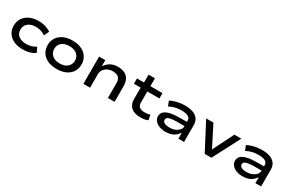

<svg xmlns="http://www.w3.org/2000/svg" viewBox="134 -1836 4573 3039"><g transform="rotate(30 2420.5 -316.5)"><path d="M378 9Q286 9 217 -22.5Q148 -54 109.5 -111.5Q71 -169 71 -246Q71 -325 109.5 -384Q148 -443 217.5 -475.5Q287 -508 379 -508Q451 -508 509 -490Q567 -472 605 -442L563 -352Q526 -377 482.5 -391.5Q439 -406 390 -406Q299 -406 246.5 -363Q194 -320 194 -246Q194 -173 246.5 -133Q299 -93 389 -93Q439 -93 482 -107Q525 -121 560 -144L603 -55Q564 -25 507.5 -8Q451 9 378 9Z M1000 9Q903 9 833 -24Q763 -57 726.5 -115.5Q690 -174 690 -250Q690 -326 727 -384Q764 -442 833.5 -475Q903 -508 1000 -508Q1097 -508 1166 -475Q1235 -442 1272 -384Q1309 -326 1309 -250Q1309 -174 1272.5 -115.5Q1236 -57 1166.5 -24Q1097 9 1000 9ZM999 -91Q1090 -91 1139.5 -136.5Q1189 -182 1189 -250Q1189 -319 1140 -363Q1091 -407 1000 -407Q908 -407 859 -363Q810 -319 810 -250Q810 -182 859 -136.5Q908 -91 999 -91Z M1487 0V-498H1600V-389H1604Q1637 -442 1692.5 -475Q1748 -508 1826 -508Q1897 -508 1948.5 -485Q2000 -462 2028.5 -411Q2057 -360 2057 -274V0H1935V-270Q1935 -317 1919 -347Q1903 -377 1872 -391.5Q1841 -406 1794 -406Q1739 -406 1697.5 -384Q1656 -362 1632.5 -327Q1609 -292 1609 -250V0Z M2527 9Q2421 9 2361.5 -42Q2302 -93 2302 -190V-401H2179V-498H2308V-642H2424V-498H2645V-401H2424V-198Q2424 -142 2457 -117.5Q2490 -93 2550 -93Q2578 -93 2602 -96.5Q2626 -100 2650 -109L2667 -16Q2639 -2 2604.5 3.5Q2570 9 2527 9Z M2991 9Q2925 9 2874 -11Q2823 -31 2794 -67Q2765 -103 2765 -148Q2765 -197 2799 -230.5Q2833 -264 2905 -281Q2977 -298 3092 -298H3228V-221H3098Q3038 -221 2997.5 -217Q2957 -213 2932 -205Q2907 -197 2896 -184Q2885 -171 2885 -152Q2885 -115 2920.5 -98Q2956 -81 3013 -81Q3065 -81 3109.5 -99Q3154 -117 3181 -147.5Q3208 -178 3208 -214V-320Q3208 -369 3165 -391Q3122 -413 3044 -413Q2985 -413 2930.5 -400Q2876 -387 2826 -359L2791 -447Q2829 -467 2872 -480.5Q2915 -494 2962.5 -501Q3010 -508 3058 -508Q3140 -508 3200 -486.5Q3260 -465 3293.5 -420.5Q3327 -376 3327 -305V0H3223V-108L3222 -109Q3202 -77 3170.5 -49.5Q3139 -22 3094.5 -6.5Q3050 9 2991 9Z M3704 0 3444 -498H3576L3773 -110H3765L3959 -498H4086L3827 0Z M4399 9Q4333 9 4282 -11Q4231 -31 4202 -67Q4173 -103 4173 -148Q4173 -197 4207 -230.5Q4241 -264 4313 -281Q4385 -298 4500 -298H4636V-221H4506Q4446 -221 4405.5 -217Q4365 -213 4340 -205Q4315 -197 4304 -184Q4293 -171 4293 -152Q4293 -115 4328.5 -98Q4364 -81 4421 -81Q4473 -81 4517.5 -99Q4562 -117 4589 -147.5Q4616 -178 4616 -214V-320Q4616 -369 4573 -391Q4530 -413 4452 -413Q4393 -413 4338.5 -400Q4284 -387 4234 -359L4199 -447Q4237 -467 4280 -480.5Q4323 -494 4370.5 -501Q4418 -508 4466 -508Q4548 -508 4608 -486.5Q4668 -465 4701.5 -420.5Q4735 -376 4735 -305V0H4631V-108L4630 -109Q4610 -77 4578.5 -49.5Q4547 -22 4502.5 -6.5Q4458 9 4399 9Z"/></g></svg>

Font: Nunito Sans 7pt Expanded SemiBold
Style: Regular
Weight: 600
Width: 7
Designer: Vernon Adams
Foundry: Vernon Adams
Version: Version 3.101;gftools[0.9.27]